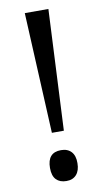

<svg xmlns="http://www.w3.org/2000/svg" viewBox="-84 -755 436 810"><g transform="rotate(-10 133.5 -350.0)"><path d="M132.8 -118.2Q161.1 -118.2 176.8 -101.1Q192.4 -84 191.9 -52.2Q191.9 -20.5 176.3 -2.9Q160.6 14.6 133.3 14.2Q105.5 14.2 89.8 -2Q74.2 -18.1 74.2 -51.8Q74.2 -118.2 132.8 -118.2ZM159.2 -196.8H107.9L83 -713.9H184.1Z"/></g></svg>

Font: OpenSansHebrew-Regular
Style: Regular
Weight: 400
Foundry: Ascender Corporation, Yanek Iontef
Version: Version 2.001;PS 002.001;hotconv 1.0.70;makeotf.lib2.5.58329